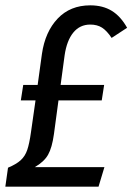

<svg xmlns="http://www.w3.org/2000/svg" viewBox="-20 -699 496 719"><path d="M456 -595 398 -557Q380 -584 362 -595.5Q344 -607 318 -607Q279 -607 254.5 -577Q230 -547 222 -492L207 -381H370L361 -323H199L182 -197Q175 -146 160 -119.5Q145 -93 110 -73H371L349 0H0L10 -71Q41 -84 57.5 -99Q74 -114 82 -137.5Q90 -161 96 -204L113 -323H58L67 -381H121L137 -497Q149 -580 196 -629.5Q243 -679 318 -679Q365 -679 398.5 -658.5Q432 -638 456 -595Z"/></svg>

Font: Fira Sans Compressed
Style: Italic
Weight: 400
Width: 1
Italic angle: -8°
Designer: bBox Type GmbH & Carrois Corporate GbR & Edenspiekermann AG
Foundry: bBox Type GmbH & Carrois Corporate GbR & Edenspiekermann AG
Version: Version 4.301